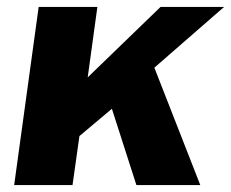

<svg xmlns="http://www.w3.org/2000/svg" viewBox="-20 -536 669 556"><path d="M560 0 427 -340 629 -516H445L234 -312L262 -516H92L21 0H190L210 -142L304 -221L375 0Z"/></svg>

Font: United Sans ExtraBold
Style: Italic
Weight: 800
Italic angle: -8°
Designer: Pablo Impallari, Rodrigo Fuenzalida (Modified by Dan O. Williams)
Version: Version 1.000;PS 001.000;hotconv 1.0.88;makeotf.lib2.5.64775